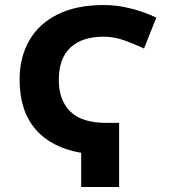

<svg xmlns="http://www.w3.org/2000/svg" viewBox="-20 -744 677 764"><path d="M303 0V-136Q185 -156 121.5 -229.5Q58 -303 58 -427Q58 -516 96.5 -583Q135 -650 210 -687Q285 -724 393 -724Q446 -724 499.5 -710.5Q553 -697 602 -674L553 -551Q513 -570 473 -584Q433 -598 393 -598Q306 -598 260 -554.5Q214 -511 214 -426Q214 -345 260 -300Q306 -255 404 -255H454V0Z"/></svg>

Font: RS Noto Sans
Style: Bold
Weight: 700
Designer: Monotype Design Team
Foundry: Monotype Imaging Inc.
Version: Version 3.10